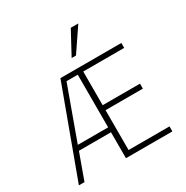

<svg xmlns="http://www.w3.org/2000/svg" viewBox="-205 -1101 1232 1271"><g transform="rotate(-30 411.0 -465.0)"><path d="M394 0V-198.2H148.9L77.1 0H34.2L283.2 -675.8H749V-638.2H436V-380.9H721.2V-342.8H436V-38.1H749V0ZM394 -638.2H308.1L162.1 -235.8H394ZM447.3 -753.9H414.1L509.3 -930.2H566.9Z"/></g></svg>

Font: Clear Sans Thin
Style: Regular
Weight: 250
Foundry: Intel Corporation
Version: Version 1.00